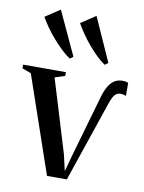

<svg xmlns="http://www.w3.org/2000/svg" viewBox="-101 -853 684 915"><g transform="rotate(10 241.0 -396.0)"><path d="M191 0 30 -468.5 -13 -484.5V-502.5H194V-484.5L145 -468.5L252.5 -115.5L270.5 -37L292 -115.5L376 -408Q385 -441 397.2 -463.5Q409.5 -486 426.5 -497.5Q443.5 -509 467.5 -509Q477.5 -509 484 -507.5Q490.5 -506 495 -504V-440Q490 -443.5 482.8 -445Q475.5 -446.5 469 -446.5Q458 -446.5 449.2 -441.2Q440.5 -436 433.2 -423Q426 -410 418 -386L287 0ZM200.5 -569.5Q180.5 -582.5 158.8 -603.2Q137 -624 115.8 -648.2Q94.5 -672.5 77 -697.5Q59.5 -722.5 47 -744.5L118.5 -792L216.5 -581L201.5 -569.5ZM369.5 -569.5Q349.5 -582.5 328.2 -603.2Q307 -624 286.5 -648.2Q266 -672.5 249 -697.5Q232 -722.5 219.5 -744.5L291 -792L385.5 -581L370.5 -569.5Z"/></g></svg>

Font: Merriweather 144pt
Style: Regular
Weight: 400
Version: Version 2.100